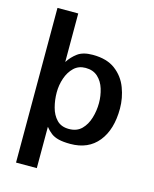

<svg xmlns="http://www.w3.org/2000/svg" viewBox="-119 -681 767 959"><g transform="rotate(15 264.5 -202.0)"><path d="M57.6 198.2V-601.6H165V-350.6Q183.6 -379.9 211.4 -400.4Q239.3 -420.9 289.1 -420.9Q362.3 -420.9 406.2 -387.7Q450.2 -354.5 469.7 -302.7Q489.3 -251 489.3 -196.3Q489.3 -87.9 438.5 -24.9Q387.7 38.1 294.9 38.1Q257.8 38.1 234.4 32.2Q210.9 26.4 195.3 14.6Q179.7 2.9 165 -15.6V198.2ZM268.6 -32.2Q309.6 -32.2 334 -56.6Q358.4 -81.1 369.6 -118.7Q380.9 -156.2 380.9 -196.3Q380.9 -233.4 370.1 -268.6Q359.4 -303.7 335 -326.2Q310.5 -348.6 271.5 -348.6Q235.4 -348.6 211.4 -325.7Q187.5 -302.7 175.3 -267.1Q163.1 -231.4 163.1 -193.4Q163.1 -154.3 172.9 -117.2Q182.6 -80.1 205.6 -56.2Q228.5 -32.2 268.6 -32.2Z"/></g></svg>

Font: Padauk
Style: Bold
Weight: 700
Designer: Debbi Hosken, Becca Hirsbrunner Spalinger
Foundry: SIL International
Version: Version 5.003